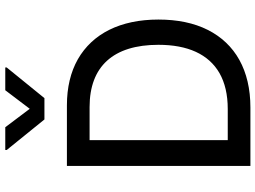

<svg xmlns="http://www.w3.org/2000/svg" viewBox="-146 -866 1012 761"><g transform="rotate(-90 360.5 -486.0)"><path d="M314.3 0C462 0 567.5 -60.4 622.2 -169.4C649.5 -223.7 663 -289.1 663 -364.7C663 -515.6 607.2 -625.7 505.7 -683.9C454.9 -712.7 393.8 -727.3 322.8 -727.3H82.7V0ZM185 -637.4H316.4C477.3 -637.4 562.9 -543.3 562.9 -364.7C562.9 -248.6 525.9 -165.8 450.6 -122.5C412.6 -100.9 365.4 -89.8 308.6 -89.8H185ZM146 -971.6V-965.9L267 -816.4H351.6L473 -965.9V-971.6H382.8L309.3 -874.6L236.2 -971.6Z"/></g></svg>

Font: Inter 465
Style: Regular
Weight: 400
Designer: Rasmus Andersson
Foundry: rsms
Version: Version 3.019;Glyphs 3.1.2 (3151)